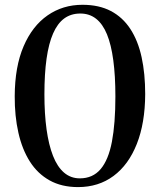

<svg xmlns="http://www.w3.org/2000/svg" viewBox="-20 -772 668 802"><path d="M306 9.5Q237.5 9.5 187.2 -18.5Q137 -46.5 104.8 -97.2Q72.5 -148 56.8 -217.8Q41 -287.5 41.5 -370.5Q42 -493.5 78.5 -578.5Q115 -663.5 178.8 -707.8Q242.5 -752 324.5 -752Q393.5 -752 443 -726Q492.5 -700 524.5 -651Q556.5 -602 571.5 -533.2Q586.5 -464.5 586.5 -379Q586 -258 551.5 -170.8Q517 -83.5 454.2 -37Q391.5 9.5 306 9.5ZM313.5 -27Q367.5 -27 400.2 -65.5Q433 -104 447.5 -180.2Q462 -256.5 462 -369Q462 -455.5 453.2 -520.5Q444.5 -585.5 426.8 -628.8Q409 -672 381.2 -693.8Q353.5 -715.5 315.5 -715.5Q276.5 -715.5 248.2 -694.8Q220 -674 201.8 -632.2Q183.5 -590.5 174.5 -527Q165.5 -463.5 165.5 -377.5Q165.5 -296.5 174.5 -231.5Q183.5 -166.5 201.5 -120.8Q219.5 -75 247.5 -51Q275.5 -27 313.5 -27Z"/></svg>

Font: Merriweather 96pt Medium
Style: Regular
Weight: 500
Version: Version 2.100